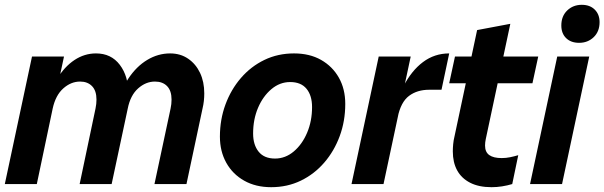

<svg xmlns="http://www.w3.org/2000/svg" viewBox="-36 -765 2512 798"><path d="M-16 0 97 -530H230L198 -380L155 -314Q170 -386 201 -437Q232 -488 273.5 -515.5Q315 -543 363 -543Q426 -543 462 -495.5Q498 -448 497 -376L449 -315Q464 -388 497.5 -438.5Q531 -489 576 -516Q621 -543 671 -543Q714 -543 746 -521Q778 -499 795.5 -462Q813 -425 813 -377Q813 -344 806 -315L739 0H606L673 -314Q675 -323 676 -332.5Q677 -342 677 -351Q677 -388 658.5 -407Q640 -426 608 -426Q570 -426 538 -397.5Q506 -369 495 -314L428 0H295L361 -314Q363 -323 364 -333Q365 -343 365 -351Q365 -388 346.5 -407Q328 -426 297 -426Q259 -426 227 -397.5Q195 -369 183 -314L117 0Z M1091 13Q1027 13 979 -14Q931 -41 904.5 -88.5Q878 -136 878 -197Q878 -268 901 -330.5Q924 -393 965.5 -441Q1007 -489 1063 -516Q1119 -543 1186 -543Q1251 -543 1298.5 -516Q1346 -489 1372.5 -442Q1399 -395 1399 -333Q1399 -262 1376 -199.5Q1353 -137 1311.5 -89Q1270 -41 1214 -14Q1158 13 1091 13ZM1107 -106Q1150 -106 1185 -135.5Q1220 -165 1240.5 -213.5Q1261 -262 1261 -320Q1261 -368 1238 -396Q1215 -424 1170 -424Q1127 -424 1092 -394.5Q1057 -365 1036.5 -317Q1016 -269 1016 -210Q1016 -163 1039 -134.5Q1062 -106 1107 -106Z M1425 0 1538 -530H1671L1558 0ZM1588 -252Q1607 -340 1640.5 -405.5Q1674 -471 1722 -507Q1770 -543 1831 -543L1799 -392H1748Q1698 -392 1664 -366.5Q1630 -341 1617 -278Z M2007 13Q1954 13 1918 -5.5Q1882 -24 1864 -57Q1846 -90 1846 -136Q1846 -149 1847.5 -165.5Q1849 -182 1853 -198L1947 -640L2085 -666L1983 -187Q1980 -173 1980 -160Q1980 -133 1997.5 -120.5Q2015 -108 2049 -108Q2067 -108 2084 -111.5Q2101 -115 2118 -120L2093 0Q2073 6 2051 9.5Q2029 13 2007 13ZM1831 -419 1855 -530H2201L2177 -419Z M2371 -587Q2337 -587 2317 -606.5Q2297 -626 2297 -659Q2297 -698 2321.5 -721.5Q2346 -745 2382 -745Q2416 -745 2436 -725Q2456 -705 2456 -673Q2456 -634 2431.5 -610.5Q2407 -587 2371 -587ZM2167 0 2280 -530H2413L2300 0Z"/></svg>

Font: Radio Canada Big SemiBold
Style: Italic
Weight: 600
Italic angle: -12°
Designer: Étienne Aubert Bonn
Foundry: Coppers and Brasses
Version: Version 1.001